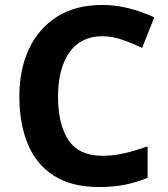

<svg xmlns="http://www.w3.org/2000/svg" viewBox="-20 -744 677 774"><path d="M393 -598Q306 -598 260 -533Q214 -468 214 -355Q214 -241 256.5 -178.5Q299 -116 393 -116Q437 -116 480.5 -126Q524 -136 575 -154V-27Q528 -8 482 1Q436 10 379 10Q269 10 197.5 -35.5Q126 -81 92 -163.5Q58 -246 58 -356Q58 -464 97 -547Q136 -630 210.5 -677Q285 -724 393 -724Q446 -724 499.5 -710.5Q553 -697 602 -674L553 -551Q513 -570 472.5 -584Q432 -598 393 -598Z"/></svg>

Font: Noto Sans Bamum
Style: Regular
Weight: 400
Designer: Monotype Design Team
Foundry: Monotype Imaging Inc.
Version: Version 2.001